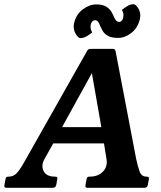

<svg xmlns="http://www.w3.org/2000/svg" viewBox="-55 -892 767 912"><path d="M592 -136Q600 -100 608.5 -76.5Q617 -53 641 -53Q650 -53 651.5 -49.5Q653 -46 652 -40L647 -13Q644 0 631 0H361Q348 0 351 -13L356 -40Q357 -46 359.5 -49.5Q362 -53 371 -53Q412 -53 434.5 -77.5Q457 -102 451 -136L437 -223L452 -211H185L203 -220L156 -136Q139 -105 152.5 -79Q166 -53 206 -53Q215 -53 216.5 -49.5Q218 -46 217 -40L212 -13Q209 0 196 0H-24Q-37 0 -34 -13L-29 -40Q-28 -46 -25.5 -49.5Q-23 -53 -14 -53Q13 -53 31.5 -77.5Q50 -102 68 -136L358 -649Q363 -660 375 -660H481Q492 -660 494 -649ZM225 -261 227 -288H439L432 -256L378 -564H392ZM486 -812Q492 -799 497.5 -793.5Q503 -788 510 -788Q519 -788 524 -794.5Q529 -801 530 -808Q532 -817 531 -826Q530 -835 524 -845Q534 -853 549 -862.5Q564 -872 579 -872Q590 -872 602.5 -851.5Q615 -831 610 -804Q601 -761 570 -736.5Q539 -712 506 -712Q475 -712 458 -721.5Q441 -731 433 -745Q425 -759 420 -771Q415 -785 409.5 -790.5Q404 -796 397 -796Q388 -796 382.5 -789Q377 -782 376 -775Q372 -756 383 -738Q374 -730 358 -720.5Q342 -711 327 -711Q316 -711 304 -732Q292 -753 296 -778Q305 -822 337 -846.5Q369 -871 402 -871Q432 -871 448.5 -861Q465 -851 473.5 -837Q482 -823 486 -812Z"/></svg>

Font: Young Serif Light
Style: Italic
Weight: 300
Italic angle: -10.979°
Designer: Bastien Sozeau
Foundry: NBR — Bastien Sozeau
Version: Version 5.001